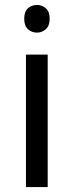

<svg xmlns="http://www.w3.org/2000/svg" viewBox="-20 -757 298 777"><path d="M173 -536V0H85V-536ZM130 -737Q150 -737 165.5 -723.5Q181 -710 181 -681Q181 -653 165.5 -639Q150 -625 130 -625Q108 -625 93 -639Q78 -653 78 -681Q78 -710 93 -723.5Q108 -737 130 -737Z"/></svg>

Font: malayalam115
Style: Regular
Weight: 400
Designer: Jelle Bosma - Monotype Design Team
Foundry: Monotype Imaging Inc.
Version: Version 2.103